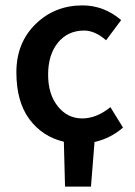

<svg xmlns="http://www.w3.org/2000/svg" viewBox="-20 -523 502 715"><path d="M287.1 -502.9Q367.2 -502.9 431.2 -448.2L375 -373Q334 -409.2 293 -409.2Q232.9 -409.2 195.8 -364.3Q159.2 -319.3 159.2 -245.1Q159.2 -171.9 195.3 -127Q231.4 -82 286.1 -82Q339.8 -82 391.1 -124L438 -47.9Q392.1 -7.8 332 5.9L318.8 171.9H222.2L217.8 4.9Q137.7 -14.2 89.4 -79.1Q41 -144.5 41 -253.9Q41 -363.3 112.3 -433.1Q183.6 -502.9 287.1 -502.9Z"/></svg>

Font: SourceSansPro-Semibold
Style: Regular
Weight: 600
Designer: Paul D. Hunt
Foundry: Adobe Systems Incorporated
Version: Version 2.020;PS 2.0;hotconv 1.0.86;makeotf.lib2.5.63406